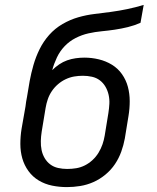

<svg xmlns="http://www.w3.org/2000/svg" viewBox="-20 -755 640 783"><path d="M253 8Q222 8 192.5 2Q163 -4 138 -19Q113 -34 96 -57.5Q79 -81 71 -109Q63 -137 63 -168Q63 -199 68 -230L84 -321Q85 -331 86.5 -340Q88 -349 90 -359Q95 -392 101 -424.5Q107 -457 116.5 -490Q126 -523 141.5 -554.5Q157 -586 180.5 -612.5Q204 -639 235 -657Q266 -675 299 -684.5Q332 -694 365.5 -698Q399 -702 432.5 -706.5Q466 -711 499.5 -718Q533 -725 566 -735L553 -662Q528 -651 501.5 -644.5Q475 -638 448 -634Q421 -630 394.5 -627.5Q368 -625 341 -619Q314 -613 288.5 -600Q263 -587 243.5 -566.5Q224 -546 212 -520.5Q200 -495 193 -469Q206 -482 221.5 -492.5Q237 -503 254 -509Q271 -515 289 -517.5Q307 -520 324 -520Q354 -520 383 -513Q412 -506 436.5 -491Q461 -476 477.5 -452.5Q494 -429 501.5 -401Q509 -373 509 -342.5Q509 -312 504 -282L489 -190Q484 -163 474.5 -136.5Q465 -110 449 -86Q433 -62 410 -43Q387 -24 361 -12.5Q335 -1 307.5 3.5Q280 8 253 8ZM254 -66Q273 -66 291 -69Q309 -72 326 -80.5Q343 -89 357.5 -102.5Q372 -116 382 -132.5Q392 -149 398 -166.5Q404 -184 407 -202L422 -294Q425 -313 426 -331.5Q427 -350 423 -368Q419 -386 410 -401.5Q401 -417 387 -427.5Q373 -438 355 -442Q337 -446 318 -446Q300 -446 282.5 -443Q265 -440 248 -432Q231 -424 216.5 -411.5Q202 -399 191.5 -383.5Q181 -368 175 -350.5Q169 -333 166 -315L150 -218Q147 -199 146.5 -180Q146 -161 149.5 -143.5Q153 -126 162 -110.5Q171 -95 185 -84.5Q199 -74 217 -70Q235 -66 254 -66Z"/></svg>

Font: Iosevka Slab Extended Oblique
Style: Regular
Weight: 400
Width: 7
Italic angle: -9°
Monospace: yes
Designer: Belleve Invis
Foundry: Belleve Invis
Version: Version 11.1.0; ttfautohint (v1.8.3)